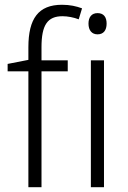

<svg xmlns="http://www.w3.org/2000/svg" viewBox="-20 -785 537 805"><path d="M264 -486V-532H154V-587C154 -680 179 -717 242 -717C264 -717 289 -712 310 -704L324 -750C300 -759 273 -765 240 -765C141 -765 99 -707 99 -587V-534L12 -517V-486H99V0H154V-486ZM389 -730C364 -730 351 -713 351 -686C351 -658 365 -641 389 -641C414 -641 427 -658 427 -686C427 -713 415 -730 389 -730ZM416 -532H361V0H416Z"/></svg>

Font: Noto Sans SemiCondensed Light
Style: Regular
Weight: 300
Width: 4
Designer: Monotype Design Team
Foundry: Monotype Imaging Inc.
Version: Version 2.013